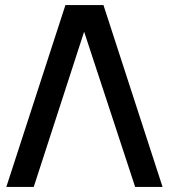

<svg xmlns="http://www.w3.org/2000/svg" viewBox="-20 -740 668 760"><path d="M239 -720H389.5L623.5 0H515L313 -614.5L113.5 0H5Z"/></svg>

Font: Cns Manrope SemBd
Style: Regular
Weight: 600
Designer: Mikhail Sharanda
Foundry: Mikhail Sharanda
Version: Version 4.504